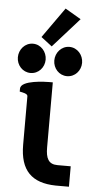

<svg xmlns="http://www.w3.org/2000/svg" viewBox="-58 -873 458 908"><g transform="rotate(5 171.5 -419.0)"><path d="M216 -838 114 -694 166 -654 291 -794ZM316 -589C316 -626 288 -659 250 -659C212 -659 184 -626 184 -589C184 -552 212 -520 250 -520C288 -520 316 -552 316 -589ZM143 -589C143 -626 115 -659 77 -659C39 -659 11 -626 11 -589C11 -552 39 -520 77 -520C115 -520 143 -552 143 -589ZM242 0H305V-97H242C199 -97 186 -125 186 -176V-485H169C154 -485 34 -483 34 -442V-428L48 -425C66 -421 72 -416 72 -409V-179C72 -57 128 -2 242 0Z"/></g></svg>

Font: Mint Spirit
Style: Bold
Weight: 700
Designer: HARENDAL Hirwen
Foundry: Arkandis Digital Foundry.
Version: Version 1.004;FFEdit